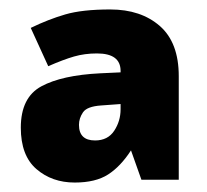

<svg xmlns="http://www.w3.org/2000/svg" viewBox="-20 -742 437 406"><path d="M213 -722Q278 -722 318 -687Q358 -652 358 -581V-362H279L257 -424Q235 -390 208.5 -373Q182 -356 138 -356Q90 -356 57 -384.5Q24 -413 24 -472Q24 -536 67.5 -559.5Q111 -583 192 -587L235 -589V-592Q235 -629 185 -629Q159 -629 136.5 -622.5Q114 -616 82 -602L45 -683Q82 -701 118 -711.5Q154 -722 213 -722ZM194 -519Q164 -517 155.5 -504.5Q147 -492 147 -478Q147 -445 181 -445Q208 -445 221.5 -465.5Q235 -486 235 -511V-522Z"/></svg>

Font: Noto Sans Syriac Western Black
Style: Regular
Weight: 900
Designer: Patrick Giasson and the Monotype Design Team
Foundry: Monotype Imaging Inc.
Version: Version 3.000; ttfautohint (v1.8.4.7-5d5b)